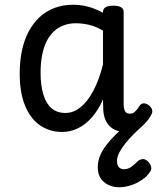

<svg xmlns="http://www.w3.org/2000/svg" viewBox="-20 -539 664 809"><path d="M242 17Q189 17 148.5 -11Q108 -39 85.5 -94Q63 -149 63 -229Q63 -281 72.5 -326Q82 -371 101 -406.5Q120 -442 147 -467Q174 -492 209.5 -505.5Q245 -519 288 -519Q321 -519 352.5 -510.5Q384 -502 414 -485V-489Q414 -502 425 -508.5Q436 -515 457 -515Q479 -515 490 -508.5Q501 -502 501 -489V-101Q501 -86 504 -77Q507 -68 512.5 -64Q518 -60 527 -60Q536 -60 542 -63.5Q548 -67 555 -75Q562 -83 570 -96Q576 -103 585 -103.5Q594 -104 605 -97Q616 -89 620 -79Q624 -69 619 -59Q609 -38 592.5 -21Q576 -4 556 6.5Q536 17 512 17Q488 17 470.5 10.5Q453 4 441 -8.5Q429 -21 422.5 -38.5Q416 -56 415 -78Q415 -87 414.5 -98Q414 -109 414 -120Q393 -73 365.5 -42.5Q338 -12 306.5 2.5Q275 17 242 17ZM151 -232Q151 -181 162 -143Q173 -105 196 -84Q219 -63 256 -63Q289 -63 319 -87Q349 -111 373.5 -157Q398 -203 414 -268V-410Q383 -428 355 -434.5Q327 -441 299 -441Q272 -441 249 -432.5Q226 -424 207.5 -407Q189 -390 176.5 -365Q164 -340 157.5 -306.5Q151 -273 151 -232ZM483 250Q444 250 418 228Q392 206 392 166Q392 141 401 118.5Q410 96 427 73.5Q444 51 469 26.5Q494 2 528 -26H590V-18Q568 2 547 22.5Q526 43 509.5 63.5Q493 84 483 103Q473 122 473 139Q473 156 480.5 165Q488 174 503 174Q519 174 532.5 164.5Q546 155 563 138Q570 133 579.5 131.5Q589 130 600 138Q611 147 615.5 160Q620 173 614 182Q601 204 577.5 219.5Q554 235 529 242.5Q504 250 483 250Z"/></svg>

Font: Playwrite PE
Style: Regular
Weight: 400
Designer: Veronika Burian, José Scaglione
Foundry: TypeTogether
Version: Version 1.002